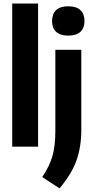

<svg xmlns="http://www.w3.org/2000/svg" viewBox="-20 -828 528 1084"><path d="M49 0V-808H195V0ZM218.5 171.5Q260 110 276.2 52.5Q292.5 -5 292.5 -88V-547H439V-95Q439 3 411 79.8Q383 156.5 316 235.5ZM274 -709.5Q274 -749 296.8 -770.8Q319.5 -792.5 365.5 -792.5Q411.5 -792.5 434.2 -770.8Q457 -749 457 -709.5Q457 -670 434.2 -648.5Q411.5 -627 365.5 -627Q319.5 -627 296.8 -648.5Q274 -670 274 -709.5Z"/></svg>

Font: Encode Sans Condensed
Style: Bold
Weight: 700
Width: 3
Designer: Multiple Designers
Foundry: Impallari Type
Version: Version 2.000